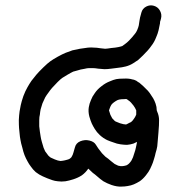

<svg xmlns="http://www.w3.org/2000/svg" viewBox="-20 -607 669 713"><path d="M450.8 -238.8Q448 -239.8 440.8 -238.8Q430.7 -238.8 426.9 -237.9Q423 -237.9 415.8 -235Q410.1 -232.1 402.9 -226.9Q396.6 -222.1 393.8 -218.2Q389.9 -212 388 -206.2Q386.1 -201 384.7 -197.1Q384.7 -196.2 386.1 -192.8Q388 -185.1 389.9 -180.8Q392.8 -174.1 396.6 -167.9Q399 -165 402.9 -161.2Q405.8 -157.8 409.1 -155.9Q416.8 -153 425.9 -149.2Q433.1 -146.8 438.8 -145.8Q440.8 -145.8 443.4 -145.3Q446 -144.8 447 -144.8Q448 -144.8 448 -144.8Q448.9 -144.8 450.8 -145.8Q456.1 -148.2 460.9 -151.1Q464.7 -152 468.8 -155.6Q472.9 -159.2 476.7 -165Q482 -172.2 483.9 -177Q484.9 -178.9 485.9 -181.8Q485.9 -188 485.9 -193.8Q485.9 -196.2 485.9 -197.1Q483.9 -201.9 481.3 -206.5Q478.7 -211 475.8 -214.9Q471.9 -220.1 466.7 -225.9Q461.9 -231.2 457.1 -234.1ZM493 -302.2Q495.9 -301.2 496.9 -300.2L504.1 -294Q512.7 -286.8 520.9 -278.2Q530 -270 535.7 -261.9Q542.9 -251.8 548.7 -242.2Q554 -233.1 557.8 -222.1Q562.1 -210.1 562.1 -197.1L564 -191.8Q570.7 -177 570.7 -160.2Q570.7 -151.1 570.3 -141.5Q569.8 -131.9 568.3 -113.9Q566.9 -95.9 565.9 -85.4Q565 -74.8 564 -63.8Q562.1 -51.8 557.8 -38.8Q555.9 -28.8 552 -16.8Q547.7 -1.9 543.9 6.2Q541 12.9 537.6 20.1Q532.9 30.2 521.8 44.1Q510.8 58 498.8 66.2Q487.8 72.9 477.2 77.5Q466.7 82 453.7 83.9Q442.7 85.9 430.7 85.9Q414.9 86.8 394.7 80.1Q377 73.9 364 66.2Q352 58 341 48Q332.9 40.8 324.7 35Q317 27.8 307.9 19.2Q297.8 34.1 283.9 44.1Q270 53.2 251.8 59Q236.9 63.8 223 66.2Q207.7 68.1 194.7 66.2Q183.7 65.2 174.1 61.9Q165.9 59 155.9 55.2Q146.8 51.8 139.1 48Q125.7 42.2 112.7 32.1Q101.7 22.1 95 12Q87.8 2.9 82 -8.2Q75.8 -19.2 71 -31.2Q66.7 -42.2 62.8 -59Q58 -74.8 56.1 -86.8Q53.7 -98.8 52.8 -110.8Q51.8 -120.9 50.8 -130.9Q49.9 -142.9 49.9 -161.2Q50.8 -179.9 52.8 -193.8Q54.7 -206.2 57.1 -216.8Q60 -230.2 66.7 -249.9Q73.9 -269.1 82 -283Q88.7 -295 96.9 -307Q106 -318.9 115.3 -330Q124.7 -341 141 -356.8Q156.8 -372.2 166.4 -379.1Q176 -386.1 194 -396.2Q212 -406.2 224 -411Q236.9 -415.8 248.9 -420.1Q260.9 -423 276.7 -425.9Q294 -428.8 307 -430.2Q318.9 -431.2 329 -430.2Q339.1 -430.2 353 -427.8Q365 -426.9 370.7 -425.9Q375.1 -425.9 380.8 -426.9Q391.8 -428.8 407.7 -430.2Q421.1 -432.1 427.8 -434.1Q431.7 -435 434.1 -436Q439.8 -439.8 445.1 -444.1Q450.8 -448 459 -456.1Q465.7 -462.8 471 -469.1Q476.7 -475.8 483 -483.9Q486.8 -489.2 489.7 -495.9Q494 -506 495.4 -512.9Q496.9 -519.9 497.8 -529Q499.8 -542.9 503.1 -553L505 -560.2Q508.9 -575.1 522.8 -582.5Q536.7 -589.9 551.8 -585.4Q566.9 -580.8 574.3 -566.9Q581.8 -553 577.9 -538.1L576 -530.9Q574.1 -528.1 574.1 -519.9Q571.7 -507 568.8 -494.5Q565.9 -482 559.7 -468.1Q553 -450.8 542.9 -437.9Q536.7 -428.8 529 -420.1Q520.9 -411 510.8 -401Q500.7 -390.9 493 -384.2Q483.9 -377.9 474.8 -372.2Q461.9 -364 447 -360.2Q434.1 -356.8 415.8 -354.9Q401 -353 392.8 -352Q378.9 -350.1 367.9 -350.1Q358.8 -351.1 344.8 -352Q332.9 -354 325.7 -354Q318 -354 309.8 -354Q304.1 -354 292.1 -351.1Q278.7 -349.2 269.1 -345.8Q260.9 -343.9 251.8 -341Q243.6 -337.2 230.7 -329.5Q217.7 -321.8 211.8 -318Q205.8 -314.1 193.8 -302.2Q180.8 -289.2 173.4 -280.6Q165.9 -271.9 159.7 -262.8Q153 -254.2 147.7 -245.1Q143.9 -236.9 137.6 -223Q132.9 -208.2 130.9 -201Q129 -191.8 128.1 -181.8Q125.7 -173.1 125.7 -160.2Q125.7 -145.8 125.7 -138.1Q127.1 -129 128.1 -118Q129 -108.9 130.9 -100.2Q131.9 -92.1 135.7 -79.1Q139.1 -66.2 142 -58Q144.8 -50.8 147.7 -45.1Q152 -38.8 155.9 -34.1Q157.8 -30.2 163.1 -25.9Q166.9 -22.1 169.8 -21.1Q176 -18.2 183.7 -14.9Q189.9 -12.9 194.7 -11Q199 -10.1 204.8 -9.1Q207.7 -9.1 212.9 -10.1Q219.7 -11 229.7 -13.9Q236.9 -15.8 239.8 -18.2Q242.7 -20.1 245.1 -23Q248 -28.8 249.9 -32.1Q250.8 -36 252.8 -40.8Q254.7 -48 258 -59Q261.9 -75.8 278.4 -82.5Q295 -89.2 312 -85.1Q329 -81.1 335.7 -70Q341 -60.9 344.8 -56.1Q350.1 -49.9 358.8 -37.9Q365.9 -30.2 371.7 -24.9Q381.8 -18.2 391.8 -9.1Q399 -2.9 405.8 1.9Q411 4.8 418.7 8.2Q425.9 10.1 428.8 10.1Q436 10.1 440.8 9.1Q446 8.2 448.9 7.2Q451.8 6.2 456.1 2.9Q459 1 463.5 -4.6Q468.1 -10.1 469.1 -12.9Q471.9 -18.2 473.9 -23Q475.8 -27.8 478.7 -37.9Q483 -49.9 484.9 -60Q486.8 -67.1 487.8 -73.9Q488.7 -77.2 488.7 -80.1Q482 -77.2 475.8 -73.9Q463.8 -70 451.8 -69.1Q441.7 -69.1 427.8 -71Q413.9 -72.9 401 -78.2Q389 -82 377.9 -86.8Q363.1 -94 351.1 -105Q339.1 -116.1 331.9 -128.1Q325.7 -138.1 320.9 -148.2Q316.1 -159.2 311.8 -174.1Q307 -192.8 309.8 -209.1Q311.8 -222.1 318 -236Q322.8 -248.9 331.9 -260.9Q341 -274.8 356.8 -286.8Q371.7 -298.8 388 -305Q401 -310.8 412 -313.2Q422.1 -315.1 438.8 -315.1Q459 -316.1 471 -312.2L477.7 -310.8Q486.8 -307.9 493 -302.2Z"/></svg>

Font: Namteng
Style: Regular
Weight: 400
Designer: Khon Soe Zaw Thu
Foundry: MPUA
Version: Version 1.03 June 17, 2016